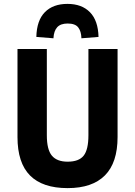

<svg xmlns="http://www.w3.org/2000/svg" viewBox="-20 -957 696 988"><path d="M328 11Q199 11 134.5 -54Q70 -119 70 -252V-705H221V-261Q221 -187 247 -156Q273 -125 328 -125Q386 -125 410.5 -156Q435 -187 435 -261V-705H585V-252Q585 -120 520 -54.5Q455 11 328 11ZM255 -760 167 -767Q169 -852 211 -894.5Q253 -937 327 -937Q401 -937 443 -894Q485 -851 487 -767L399 -760Q398 -796 382.5 -816Q367 -836 328 -836Q292 -836 274.5 -817Q257 -798 255 -760Z"/></svg>

Font: Nunito Sans 7pt Condensed ExtraBold
Style: Regular
Weight: 800
Width: 3
Designer: Vernon Adams
Foundry: Vernon Adams
Version: Version 3.101;gftools[0.9.27]